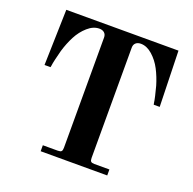

<svg xmlns="http://www.w3.org/2000/svg" viewBox="-126 -839 968 965"><g transform="rotate(20 358.0 -356.0)"><path d="M60 -414 68 -712H668L676 -414H644L642 -424Q641 -434 635.5 -458Q630 -482 623 -508Q610 -552 590.5 -589.5Q571 -627 541 -653.5Q511 -680 479 -680Q462 -680 452 -671Q442 -662 442 -646V-56Q442 -42 447 -37Q452 -32 466 -32H546V0H190V-32H270Q284 -32 289 -37Q294 -42 294 -56V-646Q294 -662 284 -671Q274 -680 257 -680Q225 -680 195 -653.5Q165 -627 145.5 -589.5Q126 -552 113 -508Q106 -482 100.5 -458Q95 -434 94 -424L92 -414Z"/></g></svg>

Font: Old Standard TT
Style: Bold
Weight: 700
Designer: Alexey Kryukov <alexios@thessalonica.org.ru>
Version: Version 2.2